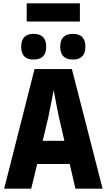

<svg xmlns="http://www.w3.org/2000/svg" viewBox="-20 -1131 640 1151"><path d="M459 -1002V-1111H140V-1002ZM257 -851Q257 -928 181 -928Q107 -928 107 -851Q107 -774 181 -774Q257 -774 257 -851ZM492 -851Q492 -928 417 -928Q341 -928 341 -851Q341 -774 417 -774Q492 -774 492 -851ZM269 -425Q276 -460 286 -509Q296 -558 302 -591Q307 -559 317 -509.5Q327 -460 334 -425L366 -287H236ZM432 0H595L411 -717H187L5 0H167L203 -148H398Z"/></svg>

Font: Noto Sans Mono UI ExtraBold
Style: Regular
Weight: 800
Designer: Monotype Design team
Foundry: Monotype Imaging Inc.
Version: 1.000